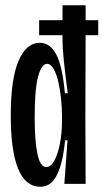

<svg xmlns="http://www.w3.org/2000/svg" viewBox="-20 -700 394 731"><path d="M134 11Q77 11 49 -57.5Q21 -126 21 -260Q21 -399 50.5 -468Q80 -537 132 -537Q171 -537 194.5 -492Q218 -447 227 -345H238Q229 -412 223.5 -464Q218 -516 218 -551V-566H129V-623H218V-680H306V-623H354V-566H306L305 -251L306 0H225L237 -166H228Q221 -98 207.5 -59.5Q194 -21 176 -5Q158 11 134 11ZM156 -64Q174 -64 187.5 -89.5Q201 -115 208.5 -155Q216 -195 216 -238V-259Q216 -290 212.5 -324Q209 -358 202 -388.5Q195 -419 184 -438Q173 -457 159 -457Q138 -457 125 -408.5Q112 -360 112 -253Q112 -164 122.5 -114Q133 -64 156 -64Z"/></svg>

Font: Bricolage Grotesque 96pt Condensed
Style: Regular
Weight: 400
Width: 3
Designer: Mathieu Triay
Foundry: Atelier Triay
Version: Version 1.001; ttfautohint (v1.8.4.7-5d5b);gftools[0.9.33.de